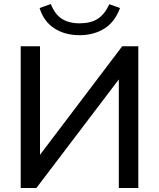

<svg xmlns="http://www.w3.org/2000/svg" viewBox="-20 -935 790 955"><path d="M83 0V-705H179V-165L588 -705H668V0H571V-540L161 0ZM376 -760Q302 -760 249.5 -794.5Q197 -829 177 -895L233 -915Q252 -865 287 -842Q322 -819 376 -819Q431 -819 465.5 -841Q500 -863 524 -914L577 -895Q551 -825 498.5 -792.5Q446 -760 376 -760Z"/></svg>

Font: Mulish SemiBold
Style: Regular
Weight: 600
Designer: Vernon Adams
Foundry: Vernon Adams
Version: Version 3.603; ttfautohint (v1.8.3)